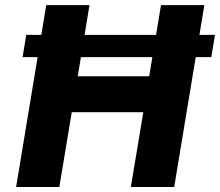

<svg xmlns="http://www.w3.org/2000/svg" viewBox="-20 -748 880 768"><path d="M839.8 -608.4 825.2 -519.5H70.3L85 -608.4ZM44.4 0 165 -727.5H337.9L291 -442.9H576.7L624 -727.5H797.4L676.8 0H503.4L553.2 -299.3H267.1L217.3 0Z"/></svg>

Font: Inter 20pt ExtraBold
Style: Italic
Weight: 800
Italic angle: -9.3988°
Version: Version 4.001;git-66647c0bb